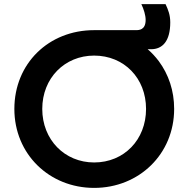

<svg xmlns="http://www.w3.org/2000/svg" viewBox="-20 -904 918 936"><path d="M439 12C658 12 829 -153 829 -373C829 -462 802 -541 754 -606C738 -627 720 -647 700 -664H716C772 -664 810 -703 810 -795C810 -831 800 -856 787 -884H669C681 -859 690 -830 690 -807C690 -757 657 -757 642 -757H439C217 -757 50 -594 50 -373C50 -153 220 12 439 12ZM439 -112C295 -112 186 -223 186 -373C186 -523 295 -633 439 -633C585 -633 692 -523 692 -373C692 -223 585 -112 439 -112Z"/></svg>

Font: Plus Jakarta Sans
Style: Bold
Weight: 700
Designer: Gumpita Rahayu
Foundry: Tokotype
Version: Version 2.071;gftools[0.9.30]